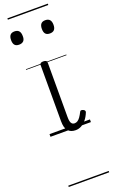

<svg xmlns="http://www.w3.org/2000/svg" viewBox="-259 -929 792 1348"><g transform="rotate(-20 137.0 -255.0)"><path d="M183 17Q165 17 150.5 11.5Q136 6 126 -6Q116 -18 111.5 -35.5Q107 -53 107 -78V-496Q107 -506 113.5 -510.5Q120 -515 132 -515Q146 -515 153 -510.5Q160 -506 160 -496V-90Q160 -72 162.5 -59Q165 -46 172.5 -38.5Q180 -31 193 -31Q204 -31 214.5 -37.5Q225 -44 235 -58Q245 -72 256 -94Q259 -101 265.5 -101.5Q272 -102 281 -98Q289 -95 292 -88.5Q295 -82 292 -76Q280 -46 263 -25.5Q246 -5 226 6Q206 17 183 17ZM15 -683Q-7 -683 -17.5 -695Q-28 -707 -28 -732Q-28 -757 -17.5 -769.5Q-7 -782 15 -782Q37 -782 48 -769.5Q59 -757 59 -732Q60 -707 48.5 -695Q37 -683 15 -683ZM245 -683Q223 -683 212.5 -695Q202 -707 202 -732Q202 -757 212.5 -769.5Q223 -782 245 -782Q267 -782 278 -769.5Q289 -757 289 -732Q289 -707 278 -695Q267 -683 245 -683ZM0 365H302V375H0ZM0 -20H302V0H0ZM0 -505H302V-500H0ZM0 -885H302V-875H0Z"/></g></svg>

Font: Playwrite AT Guides
Style: Regular
Weight: 400
Designer: Veronika Burian, José Scaglione
Foundry: TypeTogether
Version: Version 1.003